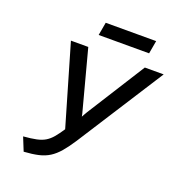

<svg xmlns="http://www.w3.org/2000/svg" viewBox="-154 -996 1050 1134"><g transform="rotate(20 371.0 -429.0)"><path d="M121.5 12 87.5 -72Q137 -76 169 -82.8Q201 -89.5 223.2 -103Q245.5 -116.5 264.5 -139Q283.5 -161.5 306.5 -196.5L159.5 -700H268.5L365.5 -334.5Q368 -326.5 370 -317.8Q372 -309 373.5 -300Q378 -308.5 383.8 -318.5Q389.5 -328.5 394 -336L624 -700H742.5L395 -157.5Q363.5 -109 336.5 -77.5Q309.5 -46 280.2 -27.5Q251 -9 213 -0.2Q175 8.5 121.5 12ZM302 -787.5 316.5 -869.5H633.5L619 -787.5Z"/></g></svg>

Font: Overpass Medium
Style: Italic
Weight: 500
Italic angle: -10°
Designer: Delve Withrington, Dave Bailey, Thomas Jockin
Foundry: Delve Fonts LLC
Version: Version 4.000